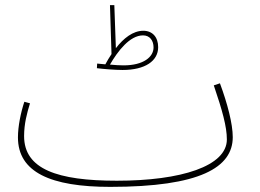

<svg xmlns="http://www.w3.org/2000/svg" viewBox="-20 -708 1015 749"><path d="M458 -435C546 -435 597 -470 597 -524C597 -563 575 -588 539 -588C499 -588 462 -559 432 -520L426 -688H409L415 -497C406 -484 398 -470 391 -457C381 -458 370 -459 359 -460L358 -442C381 -439 429 -435 458 -435ZM538 -570C565 -570 579 -549 579 -523C579 -486 540 -453 462 -453C447 -453 430 -454 409 -456C439 -508 486 -570 538 -570ZM410 21C761 21 888 -55 888 -173C888 -225 867 -305 838 -383L814 -375C847 -278 865 -214 865 -164C865 -60 687 -3 436 -3C204 -3 74 -48 74 -177C74 -225 85 -266 97 -305L75 -311C61 -269 50 -215 50 -172C50 -36 178 21 410 21Z"/></svg>

Font: Noto Sans Arabic UI Th
Style: Regular
Weight: 100
Designer: Monotype Design Team, Nadine Chahine and Nizar Qandah
Foundry: Monotype Imaging Inc.
Version: Version 2.010